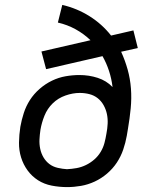

<svg xmlns="http://www.w3.org/2000/svg" viewBox="-20 -755 640 783"><path d="M254 8Q222 8 191 2Q160 -4 135 -20Q110 -36 92.5 -60Q75 -84 66 -113Q57 -142 57.5 -174Q58 -206 63 -238Q68 -266 77 -294Q86 -322 102 -347Q118 -372 141.5 -392.5Q165 -413 192 -426Q219 -439 247.5 -444Q276 -449 304 -449Q343 -449 378.5 -437.5Q414 -426 439 -400Q435 -434 424.5 -466Q414 -498 398 -526L168 -473L149 -545L349 -591Q322 -617 288.5 -635.5Q255 -654 216 -663L234 -735Q294 -721 345 -689Q396 -657 433 -610L524 -631L542 -559L474 -544Q490 -509 500.5 -471.5Q511 -434 514 -394Q517 -354 513 -313Q509 -272 502 -231L497 -201Q492 -173 482.5 -145Q473 -117 456.5 -92Q440 -67 416.5 -47Q393 -27 366 -14.5Q339 -2 310.5 3Q282 8 254 8ZM253 -65Q273 -66 292.5 -69.5Q312 -73 330.5 -82Q349 -91 364.5 -104.5Q380 -118 390.5 -135.5Q401 -153 406 -172Q411 -191 414 -210Q418 -230 419 -250.5Q420 -271 416 -290Q412 -309 402.5 -326Q393 -343 378.5 -354.5Q364 -366 345 -371Q326 -376 305 -376Q277 -376 247 -365.5Q217 -355 195 -333.5Q173 -312 161.5 -283.5Q150 -255 145 -226Q142 -206 141 -186.5Q140 -167 144 -148Q148 -129 157.5 -113Q167 -97 181.5 -86Q196 -75 215.5 -70.5Q235 -66 253 -65Z"/></svg>

Font: Iosevka Custom Oblique
Style: Regular
Weight: 400
Italic angle: -9°
Designer: Belleve Invis
Foundry: Belleve Invis
Version: Version 27.0.1